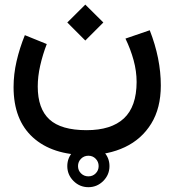

<svg xmlns="http://www.w3.org/2000/svg" viewBox="-20 -444 747 822"><path d="M268.1 267.1Q268.1 230 294.7 203.4Q321.3 176.8 358.4 176.8Q395.5 176.8 422.1 203.4Q448.7 230 448.7 267.1Q448.7 304.2 422.1 330.8Q395.5 357.4 358.4 357.4Q321.3 357.4 294.7 330.8Q268.1 304.2 268.1 267.1ZM314 267.1Q314 285.6 326.9 298.3Q339.8 311 358.4 311Q377 311 389.6 298.3Q402.3 285.6 402.3 267.1Q402.3 248.5 389.6 235.6Q377 222.7 358.4 222.7Q339.8 222.7 326.9 235.6Q314 248.5 314 267.1ZM268.1 -347.7 345.2 -424.3 422.4 -347.7 345.2 -270.5ZM517.1 -278.8 621.1 -314.5Q668.5 -193.4 668.5 -78.1Q668.5 19 627.4 85.4Q586.4 151.9 514.9 185.8Q443.4 219.7 352.1 219.7Q204.1 219.7 121.1 144.5Q38.1 69.3 38.1 -71.3Q38.1 -126 51 -182.1Q64 -238.3 86.4 -293.5L180.2 -255.4Q162.6 -209.5 152.1 -163.1Q141.6 -116.7 141.6 -73.7Q141.6 21.5 191.7 67.4Q241.7 113.3 350.6 113.3Q456.1 113.3 510.3 63Q564.5 12.7 564.9 -92.8Q564.9 -139.2 552 -186.3Q539.1 -233.4 517.1 -278.8Z"/></svg>

Font: Vazir Medium WOL
Style: Medium-WOL
Weight: 500
Designer: Saber Rastikerdar
Foundry: Saber Rastikerdar
Version: Version 27.0.1